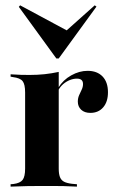

<svg xmlns="http://www.w3.org/2000/svg" viewBox="-20 -694 434 714"><path d="M135.5 -2.4Q109.7 -2.4 83.1 -2Q56.5 -1.6 19.4 0V-8.9L29.8 -9.7Q54.8 -12.9 64.1 -25Q73.4 -37.1 73.4 -66.9V-208.9H198.4V-66.9Q198.4 -47.6 202.8 -35.9Q207.3 -24.2 217.7 -18.5Q228.2 -12.9 247.6 -10.5L266.1 -8.9V0Q238.7 -1.6 216.1 -2Q193.5 -2.4 174.6 -2.4Q155.6 -2.4 135.5 -2.4ZM73.4 -208.9V-350Q73.4 -380.6 64.1 -392.3Q54.8 -404 28.2 -407.3L19.4 -408.9V-417.7Q41.1 -416.1 57.7 -415.7Q74.2 -415.3 90.3 -415.3Q119.4 -415.3 146 -418.1Q172.6 -421 198.4 -426.6V-417.7V-208.9ZM316.1 -274.2Q294.4 -274.2 281.9 -285.9Q269.4 -297.6 269.4 -316.1Q269.4 -329 274.2 -339.9Q279 -350.8 283.9 -360.9Q288.7 -371 288.7 -381.5Q288.7 -401.6 266.1 -401.6Q253.2 -401.6 239.9 -396.4Q226.6 -391.1 215.3 -381.5Q204 -371.8 196.8 -358.1V-367.7Q214.5 -396.8 244.8 -413.7Q275 -430.6 305.6 -430.6Q341.1 -430.6 361.3 -409.7Q381.5 -388.7 381.5 -350.8Q381.5 -315.3 363.7 -294.8Q346 -274.2 316.1 -274.2ZM332.3 -674.2 338.7 -669.4 198.4 -476.6H189.5L50 -668.5L54.8 -674.2L246.8 -571L212.1 -566.9Z"/></svg>

Font: Playfair 144pt SemiCondensed ExtraBold
Style: Regular
Weight: 800
Width: 4
Designer: Claus Eggers Sørensen
Foundry: Claus Eggers Sørensen
Version: Version 2.203